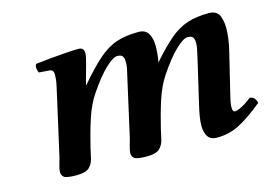

<svg xmlns="http://www.w3.org/2000/svg" viewBox="-68 -567 993 704"><g transform="rotate(-15 428.5 -214.5)"><path d="M425 -322Q429 -344 425.5 -359Q422 -374 402 -374Q386 -374 356 -345.5Q326 -317 289 -262Q265 -226 249 -176.5Q233 -127 220 -72Q216 -55 212 -36Q208 -17 194.5 -3.5Q181 10 146 10Q107 10 98 2.5Q89 -5 89 -17Q89 -25 93.5 -41Q98 -57 102 -72L158 -321Q162 -339 163 -349.5Q164 -360 164 -367Q164 -375 161 -380.5Q158 -386 149 -387L109 -390Q105 -397 104 -407Q103 -417 108 -423Q132 -426 164 -429Q196 -432 225.5 -434Q255 -436 271 -436Q292 -436 292 -415Q292 -402 284.5 -375.5Q277 -349 269 -320L264 -301L265 -300Q311 -354 345.5 -384.5Q380 -415 415.5 -427Q451 -439 500 -439Q526 -439 537 -420.5Q548 -402 548 -372.5Q548 -343 542 -312Q585 -361 617.5 -388.5Q650 -416 684.5 -427.5Q719 -439 767 -439Q798 -439 807.5 -414.5Q817 -390 814.5 -354Q812 -318 803 -283L767 -134Q764 -123 761 -108.5Q758 -94 758 -83Q758 -66 768 -66Q776 -66 794.5 -75.5Q813 -85 831 -100Q842 -100 848.5 -92.5Q855 -85 857 -74Q807 -33 766.5 -11.5Q726 10 679 10Q654 10 644 -6Q634 -22 634 -46Q634 -64 637.5 -84Q641 -104 646 -125L681 -275Q687 -300 691.5 -322.5Q696 -345 692.5 -359.5Q689 -374 669 -374Q653 -374 623 -345.5Q593 -317 556 -262Q532 -226 516 -176.5Q500 -127 487 -72Q483 -55 479 -36Q475 -17 461.5 -3.5Q448 10 413 10Q374 10 365 2.5Q356 -5 356 -17Q356 -25 360.5 -41Q365 -57 369 -72L425 -321Q425 -322 425 -322Z"/></g></svg>

Font: Libertinus Serif Semibold Italic
Style: Regular
Weight: 600
Italic angle: -11.5°
Designer: Philipp H. Poll, Khaled Hosny
Foundry: Caleb Maclennan
Version: Version 7.051;RELEASE